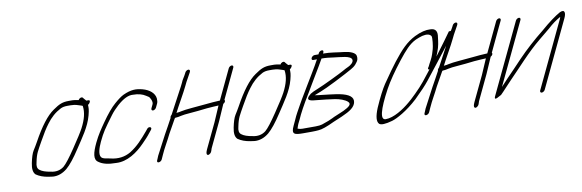

<svg xmlns="http://www.w3.org/2000/svg" viewBox="-44 -869 3777 1246"><g transform="rotate(-10 1844.0 -246.0)"><path d="M502.5 -416C508.6 -375 497 -329 469.3 -276C456.7 -252 431 -212 393.3 -156C355.6 -100 328.6 -65 310.8 -50C286.8 -31 256.9 -25 223.4 -33C192 -38 167.5 -46 151.7 -59C139.8 -69 136.9 -85 143.5 -109C155.1 -168 167.5 -182 196.3 -235C222.2 -282 244.2 -317 263.1 -342C289.8 -379 321.7 -407 358.7 -426C370.6 -432 385.5 -435 403.5 -435H424.5C441.5 -435 456.9 -433 471.3 -428C482.1 -424 504.5 -419 502.5 -416ZM418 -465C378 -465 355.2 -456 312.7 -426C268.2 -396 220.3 -333 168.3 -238C158.9 -221 148.5 -204 138.4 -188C128.4 -172 119.8 -145 112.5 -109C105.1 -73 108.2 -48 123.4 -33C144.7 -18 171.5 -8 203.9 -3L232.7 1C265.1 3 296.5 -8 326.1 -32C352.1 -54 383.4 -93 420.4 -150C461.3 -213 509.6 -277 528.7 -350C539 -389 537.5 -397 537.2 -418C543.1 -421 547.7 -426 550.6 -432C555.8 -442 553.3 -447 543.3 -447H531.3C529.6 -448 525.2 -453 518.8 -461L511.6 -470C505.8 -477 489.2 -472 483.1 -459C465.4 -463 451 -465 442 -465Z M968.4 -324 980.3 -349C983.9 -357 985.4 -368 984.5 -381C980.8 -417 948.4 -444 903.2 -456C861.7 -467 828.7 -467 776.1 -443C759.5 -435 738.8 -420 713.8 -398C687.9 -376 655.9 -338 619.1 -285C595 -250 571.6 -217 548.1 -168C518.5 -106 507.3 -61 539.3 -42C563.6 -24 600.7 -15 651.7 -15C724.2 -10 793.3 -58 842.5 -109C866.4 -134 875.9 -142 901.3 -175L911.1 -187C925.8 -205 899 -215 887 -196L877.2 -184C837.3 -137 804.3 -99 753.2 -67C713.9 -44 669 -38 620.8 -50C614.4 -52 603.8 -53 588.7 -56C573.7 -59 564.2 -64 560.4 -71C548.5 -90 559.2 -127 578.1 -168C607.4 -229 617.8 -243 679.1 -326C693.1 -345 711.1 -364 730.8 -382C772.5 -419 806.5 -435 836.6 -432C869.6 -432 897.4 -425 919.6 -410C923.7 -407 928.7 -404 933.8 -401C942.2 -396 958.4 -365 950.3 -349L938.4 -324C934.9 -316 938.7 -309 946.7 -309C954.7 -309 964.9 -316 968.4 -324Z M1195.8 -515 1192.9 -509C1182 -487 1169.6 -473 1162.2 -453L1151.3 -431L1060.5 -261C1056.6 -258 1054.3 -254 1052.4 -251C1050.4 -248 1049.5 -245 1050.5 -242C1041.5 -223 1006.2 -162 996.2 -143L928.4 -14C924.6 -5 922.4 2 919.8 7L916.6 14C912.7 23 915.8 29 923.8 29C931.8 29 942.7 23 946.6 14L949.8 7C952.4 2 955.9 -6 959.7 -15C978 -57 1004.3 -99 1024.9 -142L1075.4 -232C1078.3 -238 1082.3 -238 1090.3 -238C1096.3 -238 1105.9 -240 1118.8 -243C1131.8 -246 1153.7 -249 1183.4 -251C1213 -253 1249.3 -257 1292.8 -262C1317.8 -265 1347.8 -265 1370.4 -267L1325.9 -164L1248.3 -1C1239.3 18 1237.5 30 1242.9 35C1248.4 40 1255.3 37 1264.8 29C1273 22 1274.5 8 1278.3 -1L1356.2 -165L1403 -272C1414.9 -278 1420.7 -290 1414.6 -296L1507.9 -493C1511.4 -501 1507.6 -508 1499.6 -508C1491.6 -508 1481.4 -501 1477.9 -493L1384.9 -297C1347.3 -295 1330 -294 1282.4 -289C1234.8 -284 1153.2 -279 1126 -272C1114.1 -269 1105.7 -268 1101.7 -268C1097.7 -268 1094.4 -267 1093.1 -266C1110.5 -302 1162.3 -390 1181.3 -431L1192.5 -454L1222.9 -509L1225.8 -515C1229.4 -523 1225.6 -530 1217.6 -530C1209.6 -530 1199.4 -523 1195.8 -515Z M1832.5 -416C1838.6 -375 1827 -329 1799.3 -276C1786.7 -252 1761 -212 1723.3 -156C1685.6 -100 1658.6 -65 1640.8 -50C1616.8 -31 1586.9 -25 1553.4 -33C1522 -38 1497.5 -46 1481.7 -59C1469.8 -69 1466.9 -85 1473.5 -109C1485.1 -168 1497.5 -182 1526.3 -235C1552.2 -282 1574.2 -317 1593.1 -342C1619.8 -379 1651.7 -407 1688.7 -426C1700.6 -432 1715.5 -435 1733.5 -435H1754.5C1771.5 -435 1786.9 -433 1801.3 -428C1812.1 -424 1834.5 -419 1832.5 -416ZM1748 -465C1708 -465 1685.2 -456 1642.7 -426C1598.2 -396 1550.3 -333 1498.3 -238C1488.9 -221 1478.5 -204 1468.4 -188C1458.4 -172 1449.8 -145 1442.5 -109C1435.1 -73 1438.2 -48 1453.4 -33C1474.7 -18 1501.5 -8 1533.9 -3L1562.7 1C1595.1 3 1626.5 -8 1656.1 -32C1682.1 -54 1713.4 -93 1750.4 -150C1791.3 -213 1839.6 -277 1858.7 -350C1869 -389 1867.5 -397 1867.2 -418C1873.1 -421 1877.7 -426 1880.6 -432C1885.8 -442 1883.3 -447 1873.3 -447H1861.3C1859.6 -448 1855.2 -453 1848.8 -461L1841.6 -470C1835.8 -477 1819.2 -472 1813.1 -459C1795.4 -463 1781 -465 1772 -465Z M2081.6 -451C2112.6 -451 2132.6 -448 2162.4 -444C2202.5 -438 2274.2 -437 2278 -408C2280.6 -391 2258.6 -375 2243.4 -368C2231.8 -363 2218.6 -356 2202.7 -347C2181.9 -335 2062.6 -277 2021.5 -261C2000 -253 1984.5 -245 1973.3 -238C1922.3 -197 1969 -193 2008.1 -190C2056.8 -186 2075.5 -182 2118 -177C2150.7 -173 2188.3 -159 2203.5 -144C2223.5 -125 2197.5 -109 2163.1 -92L2139.9 -82C2121.1 -73 2101.2 -67 2083 -57C2069.8 -50 2047 -41 2011.2 -29C2001.2 -26 1986.6 -24 1968.6 -24H1879.6C1869.6 -24 1859.2 -26 1849.5 -30C1854 -41 1854.2 -48 1859.7 -59L1873.5 -87C1888.6 -122 1916 -174 1958.8 -243C1975.7 -271 2011.3 -333 2029.5 -362C2047 -389 2066.4 -425 2081.6 -451ZM2070.3 -488 2067.1 -481H2041.1C2033.1 -481 2022.9 -474 2019.3 -466C2015.8 -458 2018.6 -451 2026.6 -451H2051.6C2045.8 -442 2039.6 -429 2030.9 -414C2009.9 -376 1989.4 -346 1965.1 -304C1936.3 -254 1917.8 -227 1891.9 -180C1870.3 -140 1859.2 -124 1843.5 -87L1828.1 -54C1801.7 1 1823.1 6 1882.1 6H1938.1C1956.1 6 1970.4 5 1981.7 4C2004.1 3 2040.2 -10 2088.4 -33C2118.9 -47 2132.8 -50 2166.2 -67C2218.5 -90 2243 -117 2241.5 -147C2240 -177 2203.3 -197 2131.4 -207C2117.1 -209 2104.4 -210 2094 -212C2067.3 -216 2024.2 -219 1996.8 -224C2000.5 -226 2015 -231 2037.9 -240C2060.7 -249 2095.8 -265 2143.4 -289L2180.4 -308C2192.3 -314 2204.2 -320 2215.1 -326C2242.1 -342 2271.6 -353 2290.3 -374C2312.2 -399 2312.6 -410 2310.3 -428C2307.3 -450 2270.4 -463 2235.7 -467C2185.2 -472 2149.1 -481 2097.1 -481L2100.3 -488C2104.1 -497 2101 -503 2093 -503C2085 -503 2074.1 -497 2070.3 -488Z M2926.2 -481C2901 -446 2872.1 -405 2837.7 -360C2829.7 -349 2822 -340 2818.2 -334C2820.4 -339 2823.7 -349 2829.5 -363C2843 -397 2846.4 -426 2849.7 -455C2857 -495 2843.7 -515 2808.7 -515C2780.9 -517 2745.9 -509 2705.2 -489C2646.3 -459 2608.3 -418 2553.1 -348C2532 -321 2500.2 -277 2459.2 -217C2439.9 -188 2414.5 -140 2385.2 -73C2363 -19 2360.5 15 2376.4 31C2388.1 41 2416.7 40 2462.9 27C2480.1 22 2504 11 2535.1 -8C2566.1 -27 2599.9 -52 2635.8 -85C2679.9 -128 2713.1 -163 2733.5 -189L2815.3 -293C2884.3 -380 2931.5 -442 2954.6 -477C2955.9 -479 2957.2 -481 2958.4 -483ZM2759.4 -260 2703.5 -189C2672.2 -149 2604.1 -84 2586.9 -71C2543.5 -34 2477.3 9 2424.3 9C2386.3 9 2401.8 -55 2470.1 -182C2496.4 -230 2535.5 -287 2587.2 -353C2631 -408 2662.4 -445 2706.7 -466C2726.4 -475 2733 -476 2750.8 -482C2781.2 -489 2799.7 -485 2809.8 -471C2816.2 -462 2807.6 -401 2803.1 -386C2797.7 -368 2791.3 -342 2776.8 -316C2767.1 -299 2762.1 -288 2758.7 -281L2752.4 -271C2748.9 -264 2750.4 -260 2759.4 -260Z M2957.8 -515 2954.9 -509C2944 -487 2931.6 -473 2924.2 -453L2913.3 -431L2822.5 -261C2818.6 -258 2816.3 -254 2814.4 -251C2812.4 -248 2811.5 -245 2812.5 -242C2803.5 -223 2768.2 -162 2758.2 -143L2690.4 -14C2686.6 -5 2684.4 2 2681.8 7L2678.6 14C2674.7 23 2677.8 29 2685.8 29C2693.8 29 2704.7 23 2708.6 14L2711.8 7C2714.4 2 2717.9 -6 2721.7 -15C2740 -57 2766.3 -99 2786.9 -142L2837.4 -232C2840.3 -238 2844.3 -238 2852.3 -238C2858.3 -238 2867.9 -240 2880.8 -243C2893.8 -246 2915.7 -249 2945.4 -251C2975 -253 3011.3 -257 3054.8 -262C3079.8 -265 3109.8 -265 3132.4 -267L3087.9 -164L3010.3 -1C3001.3 18 2999.5 30 3004.9 35C3010.4 40 3017.3 37 3026.8 29C3035 22 3036.5 8 3040.3 -1L3118.2 -165L3165 -272C3176.9 -278 3182.7 -290 3176.6 -296L3269.9 -493C3273.4 -501 3269.6 -508 3261.6 -508C3253.6 -508 3243.4 -501 3239.9 -493L3146.9 -297C3109.3 -295 3092 -294 3044.4 -289C2996.8 -284 2915.2 -279 2888 -272C2876.1 -269 2867.7 -268 2863.7 -268C2859.7 -268 2856.4 -267 2855.1 -266C2872.5 -302 2924.3 -390 2943.3 -431L2954.5 -454L2984.9 -509L2987.8 -515C2991.4 -523 2987.6 -530 2979.6 -530C2971.6 -530 2961.4 -523 2957.8 -515Z M3366.9 -474 3148.7 -15C3139.1 6 3148.8 7 3178.5 -11C3182.1 -13 3185.7 -15 3188.1 -16C3199.5 -27 3211.6 -40 3225.4 -55C3256.1 -89 3289.6 -122 3322.6 -157L3375 -212C3416.6 -255 3457 -294 3498.7 -328C3540.5 -362 3563.5 -381 3570.4 -387C3597.3 -412 3624.6 -432 3653.6 -448C3653.7 -445 3652.1 -440 3649.5 -435L3443 0C3439.5 8 3443.3 15 3451.3 15C3459.3 15 3469.5 8 3473 0L3679.5 -435C3694 -465 3693.5 -495 3657.1 -478C3624.4 -460 3580.3 -428 3526.5 -381C3463.7 -331 3406.2 -279 3354.1 -225L3301.8 -170C3264.4 -131 3230.7 -97 3202.9 -66L3396.9 -474C3400.4 -482 3396.6 -489 3388.6 -489C3380.6 -489 3370.4 -482 3366.9 -474Z"/></g></svg>

Font: MewTooHand
Style: UltIta
Weight: 400
Designer: Mew Too, Robert Jablonski
Version: Version 0.77